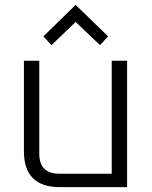

<svg xmlns="http://www.w3.org/2000/svg" viewBox="-20 -767 624 787"><path d="M78 -147V-518H141V-137Q141 -55 223 -55H438V-518H501V0H225Q78 0 78 -147ZM158 -618 290 -747 423 -618 390 -582 290 -677 191 -582Z"/></svg>

Font: Oxanium ExtraLight Light
Style: Regular
Weight: 300
Version: Version 2.000